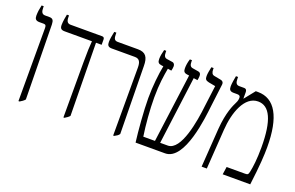

<svg xmlns="http://www.w3.org/2000/svg" viewBox="-83 -962 1972 1284"><g transform="rotate(20 903.0 -320.0)"><path d="M104 7H112C125 -1 137 -8 147 -20L139 -551C138 -580 131 -592 106 -592H76C53 -592 46 -608 46 -636V-647H31C25 -622 21 -596 21 -571C21 -549 29 -537 55 -537H85C101 -537 104 -529 104 -511Z M424 7H431C444 -1 457 -9 465 -19L458 -537H498V-574C498 -587 492 -592 481 -592H257C235 -592 226 -606 226 -635V-647H211C208 -630 201 -599 201 -571C201 -547 209 -537 235 -537H429V-536C426 -503 424 -459 424 -385Z M778 7H785C800 -1 811 -7 819 -19L812 -500C812 -563 792 -592 737 -592H592C568 -592 563 -608 563 -636V-647H548C543 -624 537 -593 537 -572C537 -549 544 -537 570 -537H735C768 -537 778 -515 778 -476Z M935 0H1145C1285 0 1317 -323 1326 -400L1346 -562C1348 -580 1338 -588 1325 -590L1278 -599C1261 -602 1255 -616 1255 -639V-647H1239C1234 -622 1229 -600 1229 -581C1229 -559 1235 -551 1258 -546L1306 -537L1287 -388C1275 -279 1239 -55 1144 -55H1090L1153 -538L1181 -534C1183 -541 1185 -556 1185 -565C1185 -582 1178 -589 1166 -591L1124 -598C1107 -601 1101 -613 1101 -637V-647H1086C1078 -622 1075 -600 1075 -581C1075 -559 1081 -549 1103 -546L1118 -544L1053 -55H970C958 -133 949 -240 949 -327C949 -423 960 -487 969 -538L995 -534C997 -542 1000 -554 1000 -565C1000 -578 995 -589 981 -591L941 -597C924 -600 918 -612 918 -637V-647H903C896 -621 892 -599 892 -580C892 -557 899 -548 920 -545L935 -543C923 -485 913 -392 913 -309C913 -221 925 -77 935 0Z M1405 0H1442L1461 -282C1469 -407 1516 -539 1612 -539C1694 -539 1737 -451 1737 -258C1737 -173 1729 -115 1722 -82C1717 -59 1714 -55 1694 -55H1563L1555 0H1751C1769 -141 1773 -217 1773 -271C1773 -488 1709 -598 1589 -598H1573L1513 -523L1512 -524V-568C1512 -581 1508 -592 1491 -592H1458C1435 -592 1429 -608 1429 -636V-647H1414C1410 -624 1404 -593 1404 -572C1404 -549 1411 -537 1437 -537H1463C1479 -537 1485 -531 1485 -520C1485 -507 1484 -498 1475 -480C1463 -456 1433 -395 1424 -276Z"/></g></svg>

Font: Noto Serif Hebrew ExtraCondensed Light
Style: Regular
Weight: 300
Width: 2
Designer: Monotype Design Team
Foundry: Monotype Imaging Inc.
Version: Version 2.004